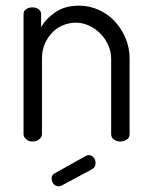

<svg xmlns="http://www.w3.org/2000/svg" viewBox="-20 -499 536 677"><path d="M198 155Q192 158 187 158Q176 158 169 149.5Q162 141 162 130Q162 118 173 112L284 50Q290 48 293 48Q304 48 310.5 57Q317 66 317 76Q317 91 304 98ZM128 -26Q128 -16 118.5 -8Q109 0 95 0Q81 0 72 -8Q63 -16 63 -26V-449Q63 -460 72 -466.5Q81 -473 95 -473Q107 -473 116 -466.5Q125 -460 125 -449V-403Q141 -432 174.5 -455.5Q208 -479 259 -479Q295 -479 327.5 -464.5Q360 -450 384 -424.5Q408 -399 422.5 -365Q437 -331 437 -292V-26Q437 -13 426.5 -6.5Q416 0 404 0Q393 0 382.5 -6.5Q372 -13 372 -26V-292Q372 -316 362 -339Q352 -362 335 -379.5Q318 -397 295.5 -408Q273 -419 247 -419Q225 -419 203.5 -410.5Q182 -402 165.5 -385.5Q149 -369 138.5 -345.5Q128 -322 128 -292Z"/></svg>

Font: Dosis
Style: Book
Weight: 400
Designer: EdgarTolentino, PabloImpallari, IginoMarini
Foundry: EdgarTolentino, PabloImpallari, IginoMarini
Version: Version 1.007